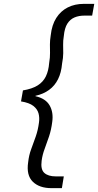

<svg xmlns="http://www.w3.org/2000/svg" viewBox="-20 -831 509 996"><path d="M247 145Q184 145 150 111.5Q116 78 126 11Q130 -26 142 -58Q154 -90 165.5 -123Q177 -156 182 -194Q186 -220 180 -242.5Q174 -265 153 -281.5Q132 -298 89 -305L99 -362Q147 -370 175.5 -388Q204 -406 218 -435Q232 -464 235 -504Q240 -534 239.5 -556.5Q239 -579 239 -600.5Q239 -622 243 -647Q249 -702 272 -738Q295 -774 331.5 -792.5Q368 -811 415 -811H469L458 -750H417Q389 -750 366.5 -740.5Q344 -731 329.5 -708.5Q315 -686 311 -644Q307 -620 307.5 -599Q308 -578 308 -555Q308 -532 302 -501Q298 -454 281 -420Q264 -386 234.5 -364.5Q205 -343 164 -334V-332Q217 -320 237.5 -284Q258 -248 251 -199Q246 -158 234.5 -123.5Q223 -89 211.5 -58.5Q200 -28 196 3Q190 48 210 66Q230 84 269 84H311L301 145Z"/></svg>

Font: DM Sans 11pt Light
Style: Italic
Weight: 300
Italic angle: -10°
Version: Version 4.004;gftools[0.9.30]